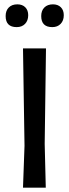

<svg xmlns="http://www.w3.org/2000/svg" viewBox="-20 -865 319 885"><path d="M60 -845Q83 -845 96.5 -831.5Q110 -818 110 -795Q110 -770 95.5 -755Q81 -740 57 -740Q6 -740 6 -791Q6 -816 20.5 -830.5Q35 -845 60 -845ZM224 -845Q247 -845 260.5 -831.5Q274 -818 274 -795Q274 -770 259.5 -755Q245 -740 221 -740Q170 -740 170 -791Q170 -816 184.5 -830.5Q199 -845 224 -845ZM192 -642 186 -202 191 0H86L93 -193L86 -642Z"/></svg>

Font: Alegreya Sans Medium
Style: Regular
Weight: 500
Designer: Juan Pablo del Peral
Foundry: Huerta Tipografica
Version: Version 2.007